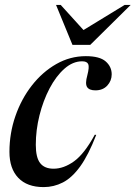

<svg xmlns="http://www.w3.org/2000/svg" viewBox="-20 -752 553 783"><path d="M315 -502Q277 -502 242.8 -471.8Q208.5 -441.5 182.2 -391.5Q156 -341.5 141 -281.5Q126 -221.5 126 -161.5Q126 -109.5 143.8 -86.8Q161.5 -64 198.5 -64Q240 -64 282 -94.2Q324 -124.5 366.5 -202.5L372.5 -202Q340.5 -119.5 307 -73.2Q273.5 -27 236.5 -8Q199.5 11 158 11Q90.5 11 54.5 -26.8Q18.5 -64.5 18.5 -132.5Q18.5 -208.5 42.8 -278.5Q67 -348.5 110 -403.5Q153 -458.5 209.5 -490.8Q266 -523 330 -523Q386.5 -523 411 -501.5Q435.5 -480 435.5 -449Q435.5 -422.5 417.5 -403Q399.5 -383.5 369 -383.5Q344 -383.5 335.2 -397Q326.5 -410.5 336 -444.5Q345 -479 339.8 -490.5Q334.5 -502 315 -502ZM513 -732 348 -569H275.5L208.5 -732H227.5L320.5 -629.5L488.5 -732Z"/></svg>

Font: Newsreader 72pt Medium
Style: Italic
Weight: 500
Italic angle: -17°
Designer: Hugues Gentile
Foundry: Production Type
Version: Version 1.003; ttfautohint (v1.8.3)